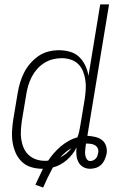

<svg xmlns="http://www.w3.org/2000/svg" viewBox="-20 -755 540 868"><path d="M175 93 140 80Q149 61 157.5 43Q166 25 174 8H171Q145 8 120.5 0.5Q96 -7 78.5 -24Q61 -41 51 -63.5Q41 -86 37 -111.5Q33 -137 34.5 -163Q36 -189 40 -215L60 -335Q64 -359 71 -382Q78 -405 89 -427Q100 -449 117 -468.5Q134 -488 154.5 -502Q175 -516 199 -522Q223 -528 246 -528Q272 -528 296.5 -521Q321 -514 338 -497.5Q355 -481 365.5 -459Q376 -437 380 -412L433 -735H473L375 -141Q393 -140 410.5 -136Q428 -132 441 -122Q454 -112 459.5 -95Q465 -78 462 -60Q459 -47 453.5 -34Q448 -21 438 -11Q428 -1 414.5 3.5Q401 8 388 8Q370 8 356 0Q342 -8 334.5 -22.5Q327 -37 325.5 -54Q324 -71 326 -89Q319 -73 307.5 -58.5Q296 -44 282.5 -32Q269 -20 252.5 -11Q236 -2 219 2Q207 24 196 47Q185 70 175 93ZM183 -28Q187 -28 190 -28Q193 -28 198 -29Q209 -46 223.5 -62.5Q238 -79 254.5 -93Q271 -107 290.5 -118Q310 -129 330 -134Q335 -147 338 -160.5Q341 -174 343 -187L363 -307Q366 -328 367.5 -349.5Q369 -371 366 -392Q363 -413 355.5 -432Q348 -451 334 -465Q320 -479 300 -485.5Q280 -492 259 -492Q239 -492 219 -487Q199 -482 180.5 -470.5Q162 -459 147.5 -442.5Q133 -426 123.5 -407.5Q114 -389 108 -369Q102 -349 99 -330L79 -210Q76 -188 74.5 -167Q73 -146 76 -125.5Q79 -105 87 -86.5Q95 -68 109.5 -54.5Q124 -41 143 -34.5Q162 -28 183 -28ZM388 -27Q395 -27 401.5 -30Q408 -33 413 -38.5Q418 -44 420.5 -51Q423 -58 424 -64Q426 -75 422 -84Q418 -93 410 -98Q402 -103 391.5 -104.5Q381 -106 371 -106H369L367 -94Q366 -84 365 -73.5Q364 -63 365.5 -53.5Q367 -44 372.5 -35.5Q378 -27 388 -27ZM252 -43Q267 -51 280 -61.5Q293 -72 303 -85Q288 -77 275.5 -66Q263 -55 252 -43Z"/></svg>

Font: Iosevka Extralight
Style: Italic
Weight: 200
Italic angle: -9°
Monospace: yes
Designer: Belleve Invis
Foundry: Belleve Invis
Version: Version 32.5.0; ttfautohint (v1.8.4)